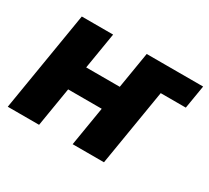

<svg xmlns="http://www.w3.org/2000/svg" viewBox="-112 -722 982 902"><g transform="rotate(30 379.0 -270.5)"><path d="M543.5 -414.6 564 -541H757.8L736.8 -414.6ZM467.8 -344.2 446.3 -212.4H166.5L188 -344.2ZM269.5 -541 180.2 0H10.3L99.6 -541ZM621.6 -541 532.2 0H362.3L451.7 -541Z"/></g></svg>

Font: Inter 17pt ExtraBold
Style: Italic
Weight: 800
Italic angle: -9.3988°
Version: Version 4.001;git-66647c0bb